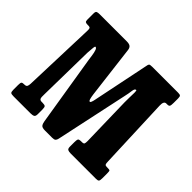

<svg xmlns="http://www.w3.org/2000/svg" viewBox="-130 -675 839 839"><g transform="rotate(45 289.0 -256.0)"><path d="M48.5 -450H44Q34 -450 30.5 -452.8Q27 -455.5 27 -465V-503Q27 -515 32.2 -517.5Q37.5 -520 48 -520H215Q231.5 -520 238.2 -514.5Q245 -509 246.5 -497L276.5 -252.5Q278.5 -237.5 281.2 -228.2Q284 -219 288.5 -219Q294 -219 298.5 -242.5L352 -503Q353.5 -513.5 356.5 -516.8Q359.5 -520 373.5 -520H533Q544 -520 547.5 -516.8Q551 -513.5 551 -502V-475Q551 -459 548.2 -454.5Q545.5 -450 536.5 -450H530Q515 -450 516 -423L529 -91Q529 -78.5 531.5 -74.2Q534 -70 541.5 -70H544.5Q558.5 -70 561 -67.8Q563.5 -65.5 563.5 -51V-21Q563.5 -8.5 560.5 -4.2Q557.5 0 545.5 0H389.5Q377.5 0 371.5 -3.2Q365.5 -6.5 365.5 -19V-46Q365.5 -60.5 368 -65.2Q370.5 -70 385.5 -70H388.5Q399 -70 401 -74.5Q403 -79 403 -91L397.5 -324.5Q397 -337.5 397.8 -355Q398.5 -372.5 398.5 -385.8Q398.5 -399 395.5 -399Q387 -399 385 -382.2Q383 -365.5 378 -343.5L306.5 -9.5Q304.5 0 300 4.2Q295.5 8.5 282.5 8.5H239Q221 8.5 215.8 1.5Q210.5 -5.5 208.5 -18.5L155.5 -345Q154 -355.5 152 -370Q150 -384.5 146.2 -395.5Q142.5 -406.5 136 -406.5Q133.5 -406.5 132.2 -397Q131 -387.5 129.5 -364L125 -102.5Q124 -82 127.2 -76Q130.5 -70 139.5 -70H145Q158 -70 162 -66.5Q166 -63 166 -48V-20Q166 -7 159.8 -3.5Q153.5 0 140 0H37Q23 0 19 -3.2Q15 -6.5 15 -20V-49Q15 -63 18 -66.5Q21 -70 30.5 -70H32Q43.5 -70 46.5 -75.5Q49.5 -81 50 -92L61.5 -430Q62 -440 60.2 -445Q58.5 -450 48.5 -450Z"/></g></svg>

Font: Besley* Condensed Semi
Style: Regular
Weight: 600
Width: 3
Designer: Owen Earl
Foundry: indestructible type*
Version: Version 3.000; ttfautohint (v1.8.3)